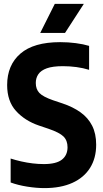

<svg xmlns="http://www.w3.org/2000/svg" viewBox="-20 -969 538 999"><path d="M210.8 9.7Q169.8 9.7 122.1 2.2Q74.4 -5.3 35.4 -19.5V-144.1Q62.4 -135.4 91.1 -129Q119.9 -122.5 149.4 -118.9Q179 -115.3 208.2 -115.3Q272.7 -115.3 302.1 -138.4Q331.4 -161.5 331.4 -202.8Q331.4 -237.8 310.5 -258.7Q289.5 -279.5 232 -299.1L182.2 -315.9Q109.4 -340.8 63.3 -391.6Q17.2 -442.4 17.2 -526.3Q17.2 -630.2 86.2 -690Q155.2 -749.7 293.2 -749.7Q335.4 -749.7 374.6 -744.5Q413.9 -739.3 443.6 -730.3V-605.7Q413 -615.2 377.9 -620Q342.7 -624.7 307.4 -624.7Q254.5 -624.7 223.7 -613.7Q192.9 -602.6 179.5 -582.8Q166.2 -563.1 166.2 -537.4Q166.2 -504.8 185 -485.2Q203.8 -465.6 255.6 -447.5L305.5 -430.8Q359.7 -412.7 398.9 -384.6Q438.2 -356.6 459.3 -315.2Q480.4 -273.9 480.4 -216.1Q480.4 -146.3 448.7 -95.6Q416.9 -44.9 356.7 -17.6Q296.4 9.7 210.8 9.7ZM189.2 -797.5 265.1 -948.9H416.2L318.2 -797.5Z"/></svg>

Font: Encode Sans Condensed Thin
Style: Regular
Weight: 100
Width: 3
Designer: Multiple Designers
Foundry: Impallari Type
Version: Version 3.002